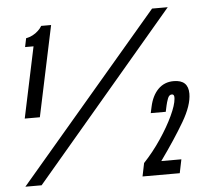

<svg xmlns="http://www.w3.org/2000/svg" viewBox="-52 -792 938 848"><g transform="rotate(-5 417.0 -367.5)"><path d="M50 -300H117L202 -701.5H158Q151.5 -690 141.5 -681Q118.5 -659 87 -653L79 -614.5H116.5ZM26.5 0H98.5L722 -735H652.5ZM546 0H711L723.5 -60.5H634.5Q700.5 -152.5 742.2 -223.8Q784 -295 784 -346.5Q784 -407.5 719.5 -407.5Q678 -407.5 650.5 -379.8Q623 -352 612.5 -303L606.5 -275.5H673L679 -303Q682 -317 688 -333.2Q694 -349.5 706 -349.5Q719 -349.5 716.5 -329.5Q714.5 -302 692.5 -255Q670.5 -208 635.2 -155.5Q600 -103 558 -58.5Z"/></g></svg>

Font: League Gothic SemiCondensed Italic
Style: Regular
Weight: 400
Width: 4
Designer: The League of Moveable Type
Version: Version 1.600; ttfautohint (v1.8.3)